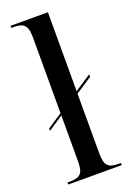

<svg xmlns="http://www.w3.org/2000/svg" viewBox="-147 -812 582 864"><g transform="rotate(-20 144.0 -380.0)"><path d="M23 0H279V-10H271C220 -10 202 -23 202 -84V-370L281 -422V-434L202 -382V-760H23V-750H35C75 -750 100 -741 100 -680V-314L28 -266V-255L100 -303V-83C100 -22 82 -10 32 -10H23Z"/></g></svg>

Font: Noto Serif Display Condensed Medium
Style: Regular
Weight: 500
Width: 3
Designer: Monotype Design Team
Foundry: Monotype Imaging Inc.
Version: Version 2.009